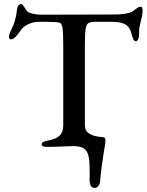

<svg xmlns="http://www.w3.org/2000/svg" viewBox="-20 -716 719 941"><path d="M419 162Q420 146 419.5 128Q419 110 419 102Q419 43 401.5 21.5Q384 0 341 0Q322 0 282 2Q240 4 211 4Q184 4 184 -8Q184 -15 191 -19.5Q198 -24 214 -27Q254 -34 272 -51Q290 -68 290 -101V-497Q290 -560 286 -581Q282 -602 271 -605Q255 -609 209 -609H170Q143 -609 117.5 -597Q92 -585 80 -565Q52 -523 34 -523Q24 -523 24 -537Q24 -545 30 -559Q46 -590 53 -614.5Q60 -639 64 -672Q67 -696 84 -696Q89 -696 98.5 -682Q108 -668 111 -663Q118 -654 139.5 -649Q161 -644 182 -644L543 -645Q600 -645 628 -659Q640 -667 644 -671Q646 -672 653.5 -677.5Q661 -683 671 -683Q675 -683 677 -676.5Q679 -670 679 -662Q679 -655 676 -637L669 -607Q666 -596 664 -585.5Q662 -575 662 -562V-548Q662 -535 657.5 -524.5Q653 -514 646 -514Q638 -514 633.5 -523.5Q629 -533 623 -555Q617 -582 595.5 -595.5Q574 -609 529 -609H445Q423 -609 413 -602.5Q403 -596 399.5 -573Q396 -550 396 -497V-100Q396 -50 482 -44Q497 -44 497 -28Q497 -14 489 28Q475 117 471 169Q470 185 462.5 195Q455 205 443 205Q419 205 419 162Z"/></svg>

Font: EB Garamond Medium
Style: Regular
Weight: 500
Designer: Georg Duffner and Octavio Pardo
Foundry: Georg Duffner
Version: Version 1.000